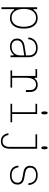

<svg xmlns="http://www.w3.org/2000/svg" viewBox="1564 -2424 1072 4240"><g transform="rotate(90 2100.0 -304.0)"><path d="M141 200V-588H181V-509H201Q226 -552 272 -576Q318 -600 376 -600Q450 -600 503 -564Q556 -528 583.5 -459.5Q611 -391 611 -294Q611 -197 583.5 -128.5Q556 -60 503 -24Q450 12 376 12Q318 12 272 -12.5Q226 -37 201 -79H181V200ZM374 -24Q467 -24 519 -95.5Q571 -167 571 -294Q571 -422 519 -493Q467 -564 374 -564Q281 -564 229 -493Q177 -422 177 -294Q177 -166 229 -95Q281 -24 374 -24Z M1214 -344V-305L1004 -273Q940 -262 906 -229Q872 -196 872 -143Q872 -88 909.5 -56Q947 -24 1012 -24Q1070 -24 1113 -48.5Q1156 -73 1180 -117Q1204 -161 1204 -219V-400Q1204 -478 1161.5 -521Q1119 -564 1039 -564Q985 -564 942.5 -543Q900 -522 875 -484Q850 -446 845 -393H807Q812 -457 842.5 -503.5Q873 -550 923.5 -575Q974 -600 1039 -600Q1137 -600 1190 -549.5Q1243 -499 1243 -405V0H1204V-69H1184Q1160 -31 1112.5 -9.5Q1065 12 1009 12Q954 12 914.5 -7Q875 -26 853 -60.5Q831 -95 831 -143Q831 -210 872.5 -253.5Q914 -297 989 -309Z M1506 -588H1697V-535H1717Q1739 -568 1772.5 -584Q1806 -600 1854 -600Q1928 -600 1969.5 -555.5Q2011 -511 2011 -433V-340H1969V-421Q1969 -563 1846 -563Q1773 -563 1735 -506.5Q1697 -450 1697 -339V-36H1915V0H1534V-36H1657V-552H1506Z M2273 -588H2497V-36H2680V0H2273V-36H2457V-552H2273ZM2473 -680Q2457 -680 2449 -696.5Q2441 -713 2441 -750Q2441 -787 2449 -803.5Q2457 -820 2473 -820Q2490 -820 2497.5 -803.5Q2505 -787 2505 -750Q2505 -713 2497.5 -696.5Q2490 -680 2473 -680Z M2947 -588H3264V19Q3264 113 3222 162.5Q3180 212 3100 212Q3025 212 2979 169Q2933 126 2922 46H2962Q2972 109 3007 142.5Q3042 176 3100 176Q3160 176 3192 135Q3224 94 3224 19V-552H2947ZM3244 -680Q3228 -680 3220 -696.5Q3212 -713 3212 -750Q3212 -787 3220 -803.5Q3228 -820 3244 -820Q3261 -820 3268.5 -803.5Q3276 -787 3276 -750Q3276 -713 3268.5 -696.5Q3261 -680 3244 -680Z M3676 -174Q3684 -101 3729 -62.5Q3774 -24 3852 -24Q3929 -24 3972 -59Q4015 -94 4015 -156Q4015 -203 3983.5 -230Q3952 -257 3885 -267L3803 -281Q3719 -294 3680 -330Q3641 -366 3641 -431Q3641 -510 3696.5 -555Q3752 -600 3850 -600Q3948 -600 4004 -547Q4060 -494 4067 -394H4028Q4021 -478 3975.5 -521Q3930 -564 3850 -564Q3771 -564 3726.5 -528.5Q3682 -493 3682 -431Q3682 -385 3713.5 -358.5Q3745 -332 3813 -321L3895 -307Q3978 -294 4017 -257.5Q4056 -221 4056 -156Q4056 -103 4032 -65.5Q4008 -28 3962 -8Q3916 12 3852 12Q3755 12 3700 -35.5Q3645 -83 3637 -174Z"/></g></svg>

Font: Martian Mono SemiExpanded Thin
Style: Regular
Weight: 250
Monospace: yes
Version: Version 0.930